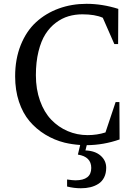

<svg xmlns="http://www.w3.org/2000/svg" viewBox="-20 -756 698 1016"><path d="M612.8 -18.1Q527.8 11.7 439 12.2L432.1 40Q483.4 42 512.7 67.9Q542 93.8 542 131.8Q542 161.1 531 182.9Q520 204.6 500.7 216.8Q481.4 229 458.5 234.6Q435.5 240.2 408.2 240.2Q371.1 240.2 335 231V193.8Q364.7 198.2 378.9 198.2Q462.9 198.2 462.9 132.8Q462.9 73.2 392.1 62L404.3 11.2Q361.8 8.3 322.3 -1Q267.6 -14.6 219.5 -43.9Q171.4 -73.2 136 -115.2Q100.6 -157.2 80.3 -218Q60.1 -278.8 60.1 -352.1Q60.1 -443.8 89.8 -517.8Q119.6 -591.8 171.1 -638.9Q222.7 -686 291 -710.9Q359.4 -735.8 438 -735.8Q521 -735.8 606 -709L605 -522.9H585L523.9 -662.1Q482.9 -680.2 416 -680.2Q377 -680.2 342.3 -669.9Q307.6 -659.7 275.6 -635.7Q243.7 -611.8 220.5 -575.4Q197.3 -539.1 183.6 -483.4Q169.9 -427.7 169.9 -357.9Q169.9 -283.7 191.7 -222.9Q213.4 -162.1 251 -122.8Q288.6 -83.5 338.1 -62.3Q387.7 -41 443.8 -41Q493.7 -41 538.1 -55.2L591.8 -215.8H611.8Z"/></svg>

Font: Amethysta
Style: Regular
Weight: 400
Designer: Konstantin Vinogradov, Alexei Vanyashin
Foundry: Cyreal (www.cyreal.org)
Version: Version 1.002